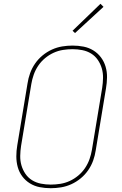

<svg xmlns="http://www.w3.org/2000/svg" viewBox="-20 -983 640 1011"><path d="M247 8Q217 8 189 2.5Q161 -3 137.5 -17.5Q114 -32 97.5 -54Q81 -76 73.5 -103Q66 -130 66 -159.5Q66 -189 71 -218L125 -544Q129 -571 138.5 -597.5Q148 -624 164.5 -648Q181 -672 204 -691Q227 -710 253.5 -722Q280 -734 307.5 -738.5Q335 -743 362 -743Q392 -743 420 -737.5Q448 -732 471.5 -717.5Q495 -703 511.5 -681Q528 -659 536 -632Q544 -605 543.5 -575.5Q543 -546 538 -517L484 -191Q480 -164 470.5 -137.5Q461 -111 444.5 -87Q428 -63 405 -44Q382 -25 355.5 -13Q329 -1 301.5 3.5Q274 8 247 8ZM247 -11Q272 -11 297.5 -15Q323 -19 347 -30Q371 -41 392 -58.5Q413 -76 428 -98.5Q443 -121 451.5 -145.5Q460 -170 464 -194L518 -520Q522 -546 522.5 -572.5Q523 -599 516 -623Q509 -647 495 -667.5Q481 -688 460 -701Q439 -714 413.5 -719Q388 -724 362 -724Q337 -724 311.5 -720Q286 -716 262 -705Q238 -694 217 -676.5Q196 -659 181 -636.5Q166 -614 157.5 -589.5Q149 -565 145 -541L91 -215Q87 -189 86.5 -162.5Q86 -136 93 -112Q100 -88 114 -67.5Q128 -47 149 -34Q170 -21 195.5 -16Q221 -11 247 -11ZM375 -809 362 -821 509 -963 525 -947Z"/></svg>

Font: Iosevka SS04 Thin Extended
Style: Italic
Weight: 100
Width: 7
Italic angle: -9°
Monospace: yes
Designer: Belleve Invis
Foundry: Belleve Invis
Version: Version 19.0.0; ttfautohint (v1.8.4)